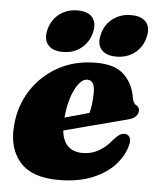

<svg xmlns="http://www.w3.org/2000/svg" viewBox="-51 -723 628 779"><g transform="rotate(5 263.0 -334.0)"><path d="M491 -160Q481.5 -114.5 447 -75Q412.5 -35.5 354.2 -11.5Q296 12.5 215 12.5Q107.5 12.5 58.8 -43Q10 -98.5 17.5 -191.5Q23.5 -271 64.2 -335Q105 -399 172.5 -436.8Q240 -474.5 328 -474.5Q405 -474.5 442 -438.2Q479 -402 487.5 -347.5Q492 -323 503.5 -317.5Q517 -311 517 -296Q517 -284 508.2 -273.5Q499.5 -263 475 -256.5Q449 -249.5 404.8 -238Q360.5 -226.5 310.8 -213.5Q261 -200.5 218 -189Q227 -105 304.5 -105Q339.5 -105 369.2 -121.8Q399 -138.5 423 -169Q438 -185.5 448.2 -191.8Q458.5 -198 470.5 -197Q482.5 -195.5 488 -185.5Q493.5 -175.5 491 -160ZM297.5 -403Q271.5 -403 248.5 -358.8Q225.5 -314.5 218.5 -242Q245 -249 271.2 -256.2Q297.5 -263.5 318 -269.5Q327.5 -304 328 -353.5Q328 -403 297.5 -403ZM188.5 -506.5Q146 -506.5 127.2 -529.5Q108.5 -552.5 119 -593Q130 -633.5 161 -656.5Q192 -679.5 234 -679.5Q277 -679.5 295.2 -656.5Q313.5 -633.5 303 -593Q292 -553 261.5 -529.8Q231 -506.5 188.5 -506.5ZM405.5 -506.5Q363.5 -506.5 344.5 -529.5Q325.5 -552.5 336.5 -593Q347 -633 378.2 -656.2Q409.5 -679.5 451.5 -679.5Q495 -679.5 513.8 -656.5Q532.5 -633.5 521.5 -593Q511 -553 480 -529.8Q449 -506.5 405.5 -506.5Z"/></g></svg>

Font: Fraunces 72pt Soft Black
Style: Italic
Weight: 900
Italic angle: -16°
Version: Version 1.000;[b76b70a41]